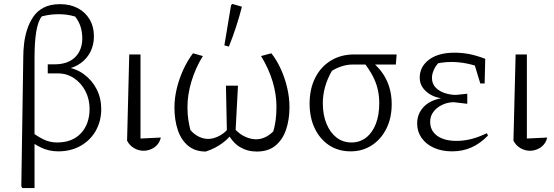

<svg xmlns="http://www.w3.org/2000/svg" viewBox="-20 -759 2806 973"><path d="M93 194 88 185 98 -472Q98 -502 102 -537.5Q106 -573 117 -608Q128 -643 148 -673Q168 -703 201.5 -720.5Q235 -738 285 -738Q335 -738 373.5 -718Q412 -698 434 -661Q456 -624 456 -574Q456 -533 439 -498Q422 -463 389 -439Q356 -415 309 -407L306 -420Q363 -414 405 -383Q447 -352 470 -306.5Q493 -261 493 -206Q493 -146 466 -97.5Q439 -49 389.5 -20.5Q340 8 275 8Q228 8 187.5 -11.5Q147 -31 121 -56L135 -95Q164 -71 197.5 -54Q231 -37 269 -37Q347 -37 390.5 -84Q434 -131 434 -208Q434 -256 413 -297Q392 -338 355.5 -362.5Q319 -387 274 -387H222V-433H256Q324 -433 360.5 -469Q397 -505 397 -565Q397 -594 389 -621.5Q381 -649 361 -675Q338 -682 317.5 -684.5Q297 -687 277 -687Q256 -687 235.5 -684.5Q215 -682 192 -676Q173 -653 164 -600.5Q155 -548 155 -464V194Z M624 -46 635 -483H692V-57L795 -62Q790 -40 776.5 -25Q763 -10 744.5 -2.5Q726 5 707 5Q683 5 660 -8Q637 -21 624 -46Z M1281 9Q1234 9 1195.5 -14Q1157 -37 1129 -92L1172 -103Q1198 -76 1226 -64.5Q1254 -53 1277 -53Q1324 -53 1365 -93Q1373 -120 1377 -150.5Q1381 -181 1381 -220Q1381 -281 1361.5 -346Q1342 -411 1303 -475L1355 -489Q1381 -457 1402 -411.5Q1423 -366 1435 -315.5Q1447 -265 1447 -216Q1447 -154 1430 -103Q1413 -52 1376.5 -21.5Q1340 9 1281 9ZM1023 9Q968 9 932.5 -21Q897 -51 880.5 -101.5Q864 -152 864 -215Q864 -260 875.5 -309Q887 -358 908.5 -405Q930 -452 958 -489L1008 -475Q971 -415 950.5 -347.5Q930 -280 930 -217Q930 -179 934.5 -151Q939 -123 945 -100Q964 -78 987.5 -66.5Q1011 -55 1035 -55Q1058 -55 1084.5 -67Q1111 -79 1133 -103L1166 -96Q1144 -61 1107.5 -34Q1071 -7 1023 9ZM1173 -80 1130 -82 1125 -325H1186ZM1140 -523 1117 -529 1151 -733 1158 -739 1206 -725Q1193 -674 1176.5 -623.5Q1160 -573 1140 -523Z M1767 -432Q1740 -432 1712 -423Q1684 -414 1662 -400Q1638 -358 1627 -317.5Q1616 -277 1616 -236Q1616 -177 1634.5 -132Q1653 -87 1685.5 -62Q1718 -37 1761 -37Q1803 -37 1835 -61.5Q1867 -86 1884.5 -131Q1902 -176 1902 -236Q1902 -275 1893.5 -309.5Q1885 -344 1867 -377.5Q1849 -411 1820 -447L1861 -449Q1965 -366 1965 -231Q1965 -161 1938 -107Q1911 -53 1864 -22.5Q1817 8 1757 8Q1695 8 1648.5 -22.5Q1602 -53 1575.5 -107.5Q1549 -162 1549 -234Q1549 -308 1577 -364Q1605 -420 1656 -451.5Q1707 -483 1774 -483H1990L1986 -432Z M2271 8Q2219 8 2179 -10Q2139 -28 2116.5 -60Q2094 -92 2094 -133Q2094 -181 2125.5 -215.5Q2157 -250 2215 -261Q2168 -269 2137.5 -297.5Q2107 -326 2107 -365Q2107 -421 2154 -456.5Q2201 -492 2283 -492Q2320 -492 2355.5 -485.5Q2391 -479 2439 -461L2427 -413Q2386 -429 2346 -437Q2306 -445 2267 -445Q2219 -445 2168 -431L2214 -451Q2192 -433 2180.5 -409Q2169 -385 2169 -365Q2169 -335 2187 -316Q2205 -297 2233.5 -287.5Q2262 -278 2291 -278L2348 -284V-233L2280 -241Q2249 -241 2221.5 -228Q2194 -215 2177 -193Q2160 -171 2160 -142Q2160 -96 2196 -70.5Q2232 -45 2293 -45Q2331 -45 2368.5 -54.5Q2406 -64 2447 -84L2453 -72Q2413 -31 2368.5 -11.5Q2324 8 2271 8ZM2414 -336 2376 -461H2439L2436 -336Z M2582 -46 2593 -483H2650V-57L2753 -62Q2748 -40 2734.5 -25Q2721 -10 2702.5 -2.5Q2684 5 2665 5Q2641 5 2618 -8Q2595 -21 2582 -46Z"/></svg>

Font: Piazzolla 24pt Light
Style: Regular
Weight: 300
Designer: Juan Pablo del Peral
Foundry: Huerta Tipografica
Version: Version 2.005